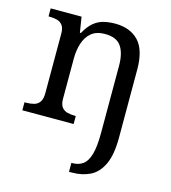

<svg xmlns="http://www.w3.org/2000/svg" viewBox="-115 -639 866 973"><g transform="rotate(15 317.5 -153.0)"><path d="M337 240V193H343Q375 193 397.5 176.5Q420 160 431.5 119.5Q443 79 443 9V-345Q443 -410 418.5 -446Q394 -482 333 -482Q288 -482 261.5 -459.5Q235 -437 223.5 -400Q212 -363 212 -320V-109Q212 -80 223.5 -65.5Q235 -51 253.5 -46.5Q272 -42 294 -42H297V0H28V-42H36Q59 -42 77.5 -47Q96 -52 107 -67.5Q118 -83 118 -114V-426Q118 -456 106.5 -470.5Q95 -485 76.5 -489.5Q58 -494 36 -494H33V-536H195L208 -455H213Q234 -493 257.5 -512.5Q281 -532 309 -539Q337 -546 369 -546Q448 -546 492.5 -499.5Q537 -453 537 -350V8Q537 97 513 148Q489 199 447.5 219.5Q406 240 352 240Z"/></g></svg>

Font: Noto Serif Georgian
Style: Regular
Weight: 400
Designer: Monotype Design Team, Akaki Razmadze
Foundry: Google LLC
Version: Version 2.002